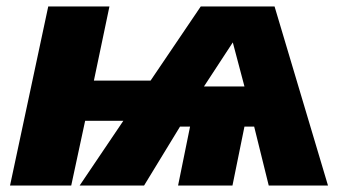

<svg xmlns="http://www.w3.org/2000/svg" viewBox="-20 -573 1059 593"><path d="M11 0H200L243 -200H361L226 0H425L536 -182H567L530 0H698L735 -182H765L810 0H993L828 -553H600L445 -324H270L318 -553H129ZM610 -306 699 -442 735 -306Z"/></svg>

Font: Noto Sans Black
Style: Italic
Weight: 900
Italic angle: -12°
Designer: Monotype Design Team
Foundry: Monotype Imaging Inc.
Version: Version 2.013